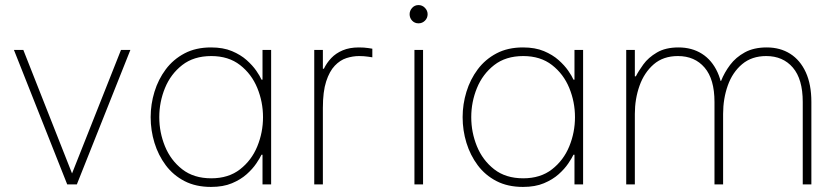

<svg xmlns="http://www.w3.org/2000/svg" viewBox="-20 -727 3304 757"><path d="M283 0H245L35 -530H72L270 -28H258L457 -530H494Z M812 -540Q860 -540 894.5 -525.5Q929 -511 952.5 -490Q976 -469 990.5 -448Q1005 -427 1011 -413H1015V-530H1049V0H1015V-117H1011Q1005 -104 990.5 -82.5Q976 -61 952.5 -40Q929 -19 894.5 -4.5Q860 10 812 10Q752 10 707.5 -13Q663 -36 633.5 -75.5Q604 -115 589 -164Q574 -213 574 -265Q574 -316 589 -365Q604 -414 633.5 -453.5Q663 -493 707.5 -516.5Q752 -540 812 -540ZM813 -506Q744 -506 698.5 -470.5Q653 -435 630.5 -380Q608 -325 608 -265Q608 -205 630.5 -150Q653 -95 698.5 -59.5Q744 -24 813 -24Q881 -24 926.5 -59.5Q972 -95 994.5 -150Q1017 -205 1017 -265Q1017 -325 994.5 -380Q972 -435 926.5 -470.5Q881 -506 813 -506Z M1253 0H1219V-530H1253V-456H1257Q1268 -479 1286 -498Q1304 -517 1331 -528.5Q1358 -540 1395 -540Q1416 -540 1432 -537.5Q1448 -535 1448 -535V-501Q1448 -501 1431.5 -503.5Q1415 -506 1396 -506Q1371 -506 1346 -498Q1321 -490 1300 -468Q1279 -446 1266 -406Q1253 -366 1253 -302Z M1648 0H1614V-530H1648ZM1630 -635Q1615 -635 1605 -645.5Q1595 -656 1595 -671Q1595 -685 1605 -696Q1615 -707 1630 -707Q1645 -707 1655.5 -696Q1666 -685 1666 -671Q1666 -656 1655.5 -645.5Q1645 -635 1630 -635Z M2042 -540Q2090 -540 2124.5 -525.5Q2159 -511 2182.5 -490Q2206 -469 2220.5 -448Q2235 -427 2241 -413H2245V-530H2279V0H2245V-117H2241Q2235 -104 2220.5 -82.5Q2206 -61 2182.5 -40Q2159 -19 2124.5 -4.5Q2090 10 2042 10Q1982 10 1937.5 -13Q1893 -36 1863.5 -75.5Q1834 -115 1819 -164Q1804 -213 1804 -265Q1804 -316 1819 -365Q1834 -414 1863.5 -453.5Q1893 -493 1937.5 -516.5Q1982 -540 2042 -540ZM2043 -506Q1974 -506 1928.5 -470.5Q1883 -435 1860.5 -380Q1838 -325 1838 -265Q1838 -205 1860.5 -150Q1883 -95 1928.5 -59.5Q1974 -24 2043 -24Q2111 -24 2156.5 -59.5Q2202 -95 2224.5 -150Q2247 -205 2247 -265Q2247 -325 2224.5 -380Q2202 -435 2156.5 -470.5Q2111 -506 2043 -506Z M2483 0H2449V-530H2483V-426H2487Q2497 -446 2516.5 -473Q2536 -500 2570 -520Q2604 -540 2655 -540Q2708 -540 2747.5 -515Q2787 -490 2809 -442Q2831 -394 2831 -325V0H2797V-325Q2797 -415 2758 -460.5Q2719 -506 2653 -506Q2595 -506 2557.5 -473.5Q2520 -441 2501.5 -389Q2483 -337 2483 -278ZM2831 0H2797V-408H2823Q2836 -441 2858.5 -471Q2881 -501 2916.5 -520.5Q2952 -540 3003 -540Q3056 -540 3095.5 -515Q3135 -490 3157 -442Q3179 -394 3179 -325V0H3145V-325Q3145 -415 3106 -460.5Q3067 -506 3001 -506Q2944 -506 2906 -474Q2868 -442 2849.5 -390Q2831 -338 2831 -278Z"/></svg>

Font: Be Vietnam Pro Variable Thin
Style: Regular
Weight: 100
Designer: Lam Bao, Tony Le, Vietanh Nguyen
Foundry: Yellow Type Foundry
Version: Version 1.002